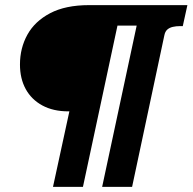

<svg xmlns="http://www.w3.org/2000/svg" viewBox="-20 -730 752 750"><path d="M712 -710H531L379 0H496L622 -592Q625 -607 633.5 -614.5Q642 -622 655 -625Q668 -628 683 -628H694ZM558 -710H381L364 -630H540ZM304 0 456 -710H328Q236 -710 176 -678.5Q116 -647 87 -594.5Q58 -542 58 -478Q58 -423 80.5 -382Q103 -341 145.5 -318Q188 -295 247 -295H251L187 0Z"/></svg>

Font: Roboto Serif 20pt ExtraBold
Style: Italic
Weight: 800
Italic angle: -10°
Version: Version 1.007